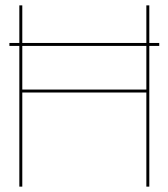

<svg xmlns="http://www.w3.org/2000/svg" viewBox="-20 -695 626 715"><path d="M15 -524H573V-535H15ZM52 0H63V-350.5H525V0H536V-675H525V-361.5H63V-675H52Z"/></svg>

Font: Anybody SemiExpanded Thin
Style: Regular
Weight: 250
Width: 6
Version: Version 1.113;gftools[0.9.25]